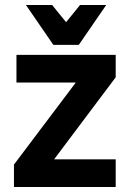

<svg xmlns="http://www.w3.org/2000/svg" viewBox="-20 -750 520 770"><path d="M36 -90 284 -419H46V-530H444V-440L197 -111H444V0H36ZM84 -730H189L245 -661L301 -730H406L296 -570H194Z"/></svg>

Font: 
Style: 㨦
Weight: 700
Designer: A.Korolkova, Vitaly Kuzmin
Foundry: ParaType Ltd
Version: Version 2.000